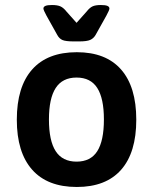

<svg xmlns="http://www.w3.org/2000/svg" viewBox="-20 -738 609 765"><path d="M47 -261Q47 -392 108 -461Q169 -530 286 -530Q402 -530 462.5 -461Q523 -392 523 -261Q523 -130 462.5 -61.5Q402 7 286 7Q169 7 108 -62Q47 -131 47 -261ZM394 -262Q394 -346 367.5 -387.5Q341 -429 285 -429Q229 -429 202 -387.5Q175 -346 175 -262Q175 -177 202 -135.5Q229 -94 285 -94Q341 -94 367.5 -135.5Q394 -177 394 -262ZM208 -599 165 -676Q153 -698 153 -704Q153 -711 161 -714.5Q169 -718 187 -718Q209 -718 221 -712.5Q233 -707 244 -693L285 -647L326 -693Q337 -707 348.5 -712.5Q360 -718 382 -718Q400 -718 408 -714.5Q416 -711 416 -704Q416 -698 404 -676L361 -599Q353 -585 339.5 -579Q326 -573 296 -573H273Q242 -573 229 -578.5Q216 -584 208 -599Z"/></svg>

Font: Asap-SemiBold
Style: Regular
Weight: 600
Designer: Pablo Cosgaya
Foundry: Omnibus-Type
Version: Version 2.000; ttfautohint (v1.8)